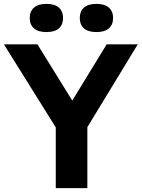

<svg xmlns="http://www.w3.org/2000/svg" viewBox="-46 -968 729 988"><path d="M241 0V-379L274 -259.5L-26 -740H146.5L349 -413H303L503 -740H663L370.5 -259.5L403.5 -376.5V0ZM450 -803Q407.5 -803 386 -822Q364.5 -841 364.5 -875.5Q364.5 -909.5 386 -928.8Q407.5 -948 450 -948Q492.5 -948 514.2 -928.8Q536 -909.5 536 -875.5Q536 -841 514.2 -822Q492.5 -803 450 -803ZM193 -803Q150.5 -803 128.8 -822Q107 -841 107 -875.5Q107 -909.5 128.8 -928.8Q150.5 -948 193 -948Q235.5 -948 257 -928.8Q278.5 -909.5 278.5 -875.5Q278.5 -841 257 -822Q235.5 -803 193 -803Z"/></svg>

Font: Encode Sans SC
Style: Bold
Weight: 700
Version: Version 3.002